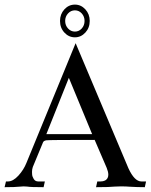

<svg xmlns="http://www.w3.org/2000/svg" viewBox="-41 -796 642 817"><path d="M575.2 0.5Q543 0.5 510.7 -1.5Q497.1 -2.9 473.6 -2.9Q458 -2.9 446.5 -2Q435.1 -1 417.2 -0.2Q399.4 0.5 367.7 0.5L373 -23.9H386.7Q409.2 -23.9 417 -39.1Q419.9 -44.9 419.9 -52.7Q419.9 -64.9 413.1 -81.5L361.8 -200.7Q168 -200.7 156.5 -199Q145 -197.3 142.1 -190.4L98.6 -85.4Q95.2 -75.7 95.2 -64.5Q95.2 -62 95.7 -53.5Q96.2 -44.9 102.5 -34.4Q108.9 -23.9 121.6 -23.9H149.9L144.5 0.5Q87.9 0.5 75.7 -2Q66.4 -2.9 59.1 -2.9Q52.2 -2.9 46.4 -2Q22.9 0.5 -21.5 0.5L-15.6 -23.9H-7.3Q14.6 -23.9 37.4 -48.8Q60.1 -73.7 71.8 -103.5L280.8 -612.3L505.4 -80.1Q531.2 -23.9 560.5 -23.9H580.6ZM351.1 -225.1 252 -464.8 156.2 -225.1ZM277.8 -637.2Q251.5 -637.2 232.9 -657.5Q214.4 -677.7 214.4 -707Q214.4 -735.8 232.9 -756.1Q251.5 -776.4 277.8 -776.4Q303.7 -776.4 322.3 -756.1Q340.8 -735.8 340.8 -707Q340.8 -677.7 322.3 -657.5Q303.7 -637.2 277.8 -637.2ZM277.8 -661.6Q294.9 -661.6 306.9 -674.8Q318.8 -688 318.8 -707Q318.8 -725.6 306.9 -738.8Q294.9 -752 277.8 -752Q260.7 -752 248.5 -738.8Q236.3 -725.6 236.3 -707Q236.3 -688 248.5 -674.8Q260.7 -661.6 277.8 -661.6Z"/></svg>

Font: Quaaykop
Style: Regular
Weight: 400
Designer: Tup Wanders
Foundry: Free font, DO NOT SELL
Version: Version 1.00;July 31, 2023;FontCreator 11.5.0.2430 64-bit